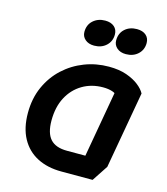

<svg xmlns="http://www.w3.org/2000/svg" viewBox="-126 -942 923 1063"><g transform="rotate(15 336.0 -410.0)"><path d="M326 25Q246 25 187 -5.5Q128 -36 95.5 -95.5Q63 -155 63 -241Q63 -324 93 -391Q123 -458 174.5 -505.5Q226 -553 292 -578.5Q358 -604 431 -604Q490 -604 532.5 -589Q575 -574 603 -552Q631 -530 643 -507L565 -66L505 25ZM430 -85 505 -511 511 -456Q505 -470 482.5 -477.5Q460 -485 429 -485Q363 -485 311 -454Q259 -423 229.5 -367Q200 -311 200 -234Q200 -162 230.5 -128Q261 -94 326 -94H446ZM502 -695Q470 -695 450.5 -712Q431 -729 431 -755Q431 -796 458 -820.5Q485 -845 527 -845Q560 -845 579 -828.5Q598 -812 598 -784Q598 -745 571 -720Q544 -695 502 -695ZM320 -695Q288 -695 268.5 -712Q249 -729 249 -755Q249 -796 276.5 -820.5Q304 -845 345 -845Q378 -845 397 -828.5Q416 -812 416 -784Q416 -745 389 -720Q362 -695 320 -695Z"/></g></svg>

Font: Lemonada Medium
Style: Regular
Weight: 500
Designer: Mohamed Gaber (Arabic), Eduardo Tunni (Latin)
Foundry: Kief Type Foundry
Version: Version 4.004; ttfautohint (v1.8.2)